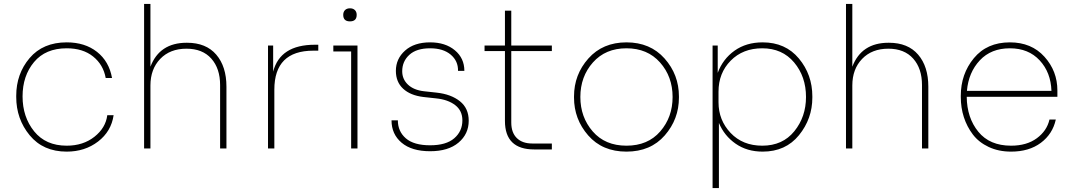

<svg xmlns="http://www.w3.org/2000/svg" viewBox="-20 -750 5414 970"><path d="M317 16Q198 16 130 -66.5Q62 -149 62 -260V-266Q62 -377 129.5 -456.5Q197 -536 317 -536Q409 -536 470 -488Q531 -440 546 -356H514Q502 -423 450.5 -464.5Q399 -506 317 -506Q210 -506 152 -436.5Q94 -367 94 -263Q94 -159 152.5 -86.5Q211 -14 317 -14Q400 -14 457 -59Q514 -104 522 -168H554Q542 -86 475.5 -35Q409 16 317 16Z M708 0V-730H740V-413Q786 -534 923 -534H925Q1021 -534 1072.5 -474Q1124 -414 1124 -312V0H1092V-320Q1092 -404 1047.5 -454Q1003 -504 922 -504Q839 -504 789.5 -452.5Q740 -401 740 -318V0Z M1334 0V-520H1360V-388Q1395 -524 1571 -524H1588V-494H1563Q1366 -494 1366 -297V0Z M1714 -675Q1714 -690 1723 -699Q1732 -708 1748 -708Q1764 -708 1773 -699Q1782 -690 1782 -675Q1782 -642 1748 -642Q1714 -642 1714 -675ZM1754 0V-490H1664V-520H1786V0Z M2153 14Q2060 14 2009 -29Q1958 -72 1958 -142H1990Q1990 -86 2030.5 -51Q2071 -16 2153 -16Q2234 -16 2275 -51.5Q2316 -87 2316 -142Q2316 -191 2279.5 -219Q2243 -247 2183 -253L2119 -260Q2053 -268 2016.5 -302Q1980 -336 1980 -392Q1980 -453 2026.5 -494.5Q2073 -536 2153 -536Q2230 -536 2278 -496Q2326 -456 2326 -392H2294Q2295 -442 2257 -474Q2219 -506 2153 -506Q2084 -506 2048 -473Q2012 -440 2012 -390Q2012 -350 2041 -322.5Q2070 -295 2122 -289L2186 -282Q2259 -274 2303.5 -238.5Q2348 -203 2348 -140Q2348 -73 2296.5 -29.5Q2245 14 2153 14Z M2679 5Q2531 5 2531 -139V-492H2428V-520H2531V-696H2563V-520H2768V-492H2563V-131Q2563 -80 2591 -52.5Q2619 -25 2669 -25H2768V5Z M2880 -257V-263Q2880 -373 2952.5 -454.5Q3025 -536 3145 -536Q3265 -536 3337.5 -454.5Q3410 -373 3410 -263V-257Q3410 -148 3338.5 -66Q3267 16 3145 16Q3023 16 2951.5 -66Q2880 -148 2880 -257ZM3378 -260Q3378 -363 3314.5 -434.5Q3251 -506 3145 -506Q3039 -506 2975.5 -434.5Q2912 -363 2912 -260Q2912 -158 2974.5 -86Q3037 -14 3145 -14Q3253 -14 3315.5 -86Q3378 -158 3378 -260Z M3580 200V-520H3606V-382Q3632 -452 3691 -494Q3750 -536 3833 -536Q3948 -536 4016 -454.5Q4084 -373 4084 -263V-257Q4084 -150 4016.5 -67Q3949 16 3833 16Q3754 16 3696.5 -24Q3639 -64 3612 -129V200ZM3831 -14Q3934 -14 3993 -87Q4052 -160 4052 -260Q4052 -363 3992 -434.5Q3932 -506 3831 -506Q3733 -506 3671.5 -443.5Q3610 -381 3610 -287V-233Q3610 -143 3671 -78.5Q3732 -14 3831 -14Z M4254 0V-730H4286V-413Q4332 -534 4469 -534H4471Q4567 -534 4618.5 -474Q4670 -414 4670 -312V0H4638V-320Q4638 -404 4593.5 -454Q4549 -504 4468 -504Q4385 -504 4335.5 -452.5Q4286 -401 4286 -318V0Z M5088 16Q5025 16 4975 -7.5Q4925 -31 4895 -70.5Q4865 -110 4849.5 -158Q4834 -206 4834 -260V-266Q4834 -376 4900 -456Q4966 -536 5082 -536Q5191 -536 5256.5 -463.5Q5322 -391 5322 -293V-261H4864Q4865 -155 4922.5 -84.5Q4980 -14 5088 -14Q5167 -14 5218 -51.5Q5269 -89 5282 -146H5314Q5298 -73 5238.5 -28.5Q5179 16 5088 16ZM5082 -506Q4987 -506 4930 -445Q4873 -384 4865 -291H5292Q5289 -384 5232.5 -445Q5176 -506 5082 -506Z"/></svg>

Font: Sora Thin
Style: Regular
Weight: 32
Designer: Jonathan Barnbrook, Julián Moncada
Foundry: Barnbrook Fonts
Version: Version 2.000